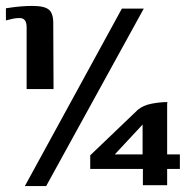

<svg xmlns="http://www.w3.org/2000/svg" viewBox="-22 -550 641 649"><path d="M68 -249V-458Q68 -474 62 -481.5Q56 -489 44 -489Q33 -489 23 -487Q13 -485 -2 -481V-522Q23 -526 44.5 -528Q66 -530 87 -530Q128 -530 143 -517.5Q158 -505 158 -473L159 -249ZM464 -521 134 79H62L390 -521ZM461 76V21H283V-25L444 -179Q462 -194 490.5 -199.5Q519 -205 544 -205Q543 -204 543 -193.5Q543 -183 543 -175V-28H586V21H543V76ZM366 -28H460V-129Z"/></svg>

Font: Genos SemiBold
Style: Regular
Weight: 600
Designer: Robert E. Leuschke
Foundry: Robert E. Leuschke
Version: Version 1.010